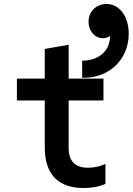

<svg xmlns="http://www.w3.org/2000/svg" viewBox="-20 -935 667 965"><path d="M325 -193V-430H500V-540H325V-710L205 -689V-540H65V-430H205V-193C205 -60 272 10 400 10C441 10 480 3 510 -11V-111C481 -98 451 -92 423 -92C357 -92 325 -125 325 -193ZM393 -630V-544C526 -540 627 -635 627 -765C627 -852 581 -915 515 -915C464 -915 425 -877 425 -826C425 -780 456 -743 497 -743C510 -743 523 -747 533 -754C533 -673 469 -630 393 -630Z"/></svg>

Font: CommitMono
Style: Bold
Weight: 700
Monospace: yes
Designer: Eigil Nikolajsen
Foundry: Eigil Nikolajsen
Version: Version 1.143